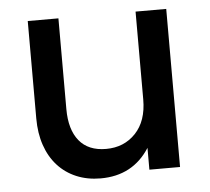

<svg xmlns="http://www.w3.org/2000/svg" viewBox="-43 -546 661 605"><g transform="rotate(-5 287.5 -243.0)"><path d="M163 -213Q163 -148 192 -112.5Q221 -77 277 -77Q334 -77 370.5 -115.5Q407 -154 407 -222V-500H504V0H407V-69Q354 14 252 14Q210 14 175.5 -0.5Q141 -15 116.5 -42Q92 -69 79 -107Q66 -145 66 -192V-500H163Z"/></g></svg>

Font: NT Somic Medium
Style: Regular
Weight: 500
Designer: Ravid Balaliev — lead type designer, mastering
Michael Voronin — secret advisor, marketing
Ivan Kovalenko — best boy
Foundry: NT Type
Version: Version 0.7